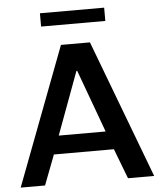

<svg xmlns="http://www.w3.org/2000/svg" viewBox="-57 -901 792 950"><g transform="rotate(-5 338.5 -425.5)"><path d="M7 0 267 -686H411L670 0H540L483 -149H185L128 0ZM217 -240H450L336 -551H332ZM177 -785V-851H496V-785Z"/></g></svg>

Font: Chivo Medium
Style: Regular
Weight: 500
Designer: Hector Gatti
Foundry: Omnibus-Type
Version: Version 2.002